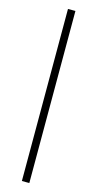

<svg xmlns="http://www.w3.org/2000/svg" viewBox="-153 -848 562 1108"><g transform="rotate(15 128.0 -294.0)"><path d="M105.5 220V-808H150V220Z"/></g></svg>

Font: Encode Sans Expanded Expanded ExtraLight
Style: Regular
Weight: 200
Width: 7
Designer: Multiple Designers
Foundry: Impallari Type
Version: Version 3.000; ttfautohint (v1.8.3) -l 8 -r 50 -G 200 -x 14 